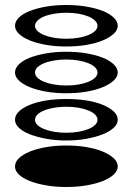

<svg xmlns="http://www.w3.org/2000/svg" viewBox="-20 -751 520 768"><path d="M40 -85Q40 -103 55.5 -118Q71 -133 99 -144.5Q127 -156 164.5 -162.5Q202 -169 245 -169Q289 -169 326.5 -162.5Q364 -156 391.5 -144.5Q419 -133 435 -118Q451 -103 451 -85Q451 -68 435 -53Q419 -38 391.5 -27Q364 -16 326.5 -9.5Q289 -3 245 -3Q202 -3 164.5 -9.5Q127 -16 99 -27Q71 -38 55.5 -53Q40 -68 40 -85ZM40 -272Q40 -290 55.5 -305Q71 -320 99 -331.5Q127 -343 164.5 -349Q202 -355 245 -355Q289 -355 326.5 -349Q364 -343 391.5 -331.5Q419 -320 435 -305Q451 -290 451 -272Q451 -255 435 -240Q419 -225 391.5 -214Q364 -203 326.5 -196Q289 -189 245 -189Q202 -189 164.5 -196Q127 -203 99 -214Q71 -225 55.5 -240Q40 -255 40 -272ZM120 -272Q120 -261 129.5 -251.5Q139 -242 156 -235Q173 -228 196 -224Q219 -220 245 -220Q272 -220 294.5 -224Q317 -228 334 -235Q351 -242 360.5 -251.5Q370 -261 370 -272Q370 -283 360.5 -292.5Q351 -302 334 -309Q317 -316 294.5 -320Q272 -324 245 -324Q219 -324 196 -320Q173 -316 156 -309Q139 -302 129.5 -292.5Q120 -283 120 -272ZM40 -461Q40 -478 55.5 -493.5Q71 -509 99 -520Q127 -531 164.5 -537.5Q202 -544 245 -544Q289 -544 326.5 -537.5Q364 -531 391.5 -520Q419 -509 435 -493.5Q451 -478 451 -461Q451 -444 435 -429Q419 -414 391.5 -402.5Q364 -391 326.5 -384.5Q289 -378 245 -378Q202 -378 164.5 -384.5Q127 -391 99 -402.5Q71 -414 55.5 -429Q40 -444 40 -461ZM120 -461Q120 -450 129.5 -440.5Q139 -431 156 -424Q173 -417 196 -413Q219 -409 245 -409Q272 -409 294.5 -413Q317 -417 334 -424Q351 -431 360.5 -440.5Q370 -450 370 -461Q370 -472 360.5 -481.5Q351 -491 334 -498Q317 -505 294.5 -509Q272 -513 245 -513Q219 -513 196 -509Q173 -505 156 -498Q139 -491 129.5 -481.5Q120 -472 120 -461ZM40 -648Q40 -665 55.5 -680.5Q71 -696 99 -707Q127 -718 164.5 -724.5Q202 -731 245 -731Q289 -731 326.5 -724.5Q364 -718 391.5 -707Q419 -696 435 -680.5Q451 -665 451 -648Q451 -631 435 -616Q419 -601 391.5 -589.5Q364 -578 326.5 -571.5Q289 -565 245 -565Q202 -565 164.5 -571.5Q127 -578 99 -589.5Q71 -601 55.5 -616Q40 -631 40 -648ZM120 -648Q120 -637 129.5 -627.5Q139 -618 156 -611Q173 -604 196 -600Q219 -596 245 -596Q272 -596 294.5 -600Q317 -604 334 -611Q351 -618 360.5 -627.5Q370 -637 370 -648Q370 -658 360.5 -668Q351 -678 334 -685Q317 -692 294.5 -696Q272 -700 245 -700Q219 -700 196 -696Q173 -692 156 -685Q139 -678 129.5 -668Q120 -658 120 -648Z"/></svg>

Font: binaryv115
Style: Book
Weight: 400
Designer: Jelle Bosma - Monotype Design Team
Foundry: Monotype Imaging Inc.
Version: Version 2.003